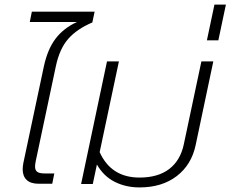

<svg xmlns="http://www.w3.org/2000/svg" viewBox="-20 -803 1006 838"><path d="M79 -64Q79 -77 82 -92L171 -511Q187 -587 222 -633.5Q257 -680 316 -707H110L119 -752H393L383 -705Q315 -676 277.5 -633Q240 -590 224 -515L136 -100Q133 -85 133 -76Q133 -60 142.5 -53Q152 -46 175 -46H217L208 -1H149Q114 -1 96.5 -17.5Q79 -34 79 -64Z M403 -85 385 0H334L447 -535H499L415 -139Q465 -28 589 -28Q669 -28 718 -65Q767 -102 782 -172L859 -535H911L834 -170Q816 -84 751.5 -34.5Q687 15 589 15Q529 15 480.5 -9.5Q432 -34 403 -85Z M916 -783H966L933 -627H883Z"/></svg>

Font: Prompt ExtraLight
Style: Italic
Weight: 275
Italic angle: -12°
Designer: Katatrad Team
Foundry: CadsonDemak
Version: Version 1.000